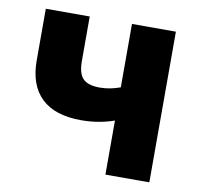

<svg xmlns="http://www.w3.org/2000/svg" viewBox="-66 -619 720 689"><g transform="rotate(10 293.5 -274.5)"><path d="M361 0V-197Q333 -187 302.5 -182Q272 -177 241 -177Q145 -177 96 -224Q47 -271 47 -361V-549H207V-387Q207 -341 225.5 -322.5Q244 -304 286 -304Q305 -304 323.5 -307.5Q342 -311 361 -318V-549H521V0Z"/></g></svg>

Font: Noto Sans SemiCondensed ExtraBold
Style: Regular
Weight: 800
Width: 4
Designer: Monotype Design Team
Foundry: Monotype Imaging Inc.
Version: Version 2.013; ttfautohint (v1.8.4.7-5d5b)